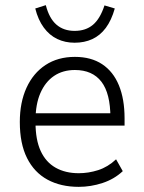

<svg xmlns="http://www.w3.org/2000/svg" viewBox="-20 -718 559 746"><path d="M286 8Q216 8 164.5 -20Q113 -48 85 -104Q57 -160 57 -244Q57 -320 83 -377Q109 -434 157 -465.5Q205 -497 271 -497Q334 -497 377 -468.5Q420 -440 442 -386.5Q464 -333 464 -258V-230H102V-278H426L409 -261Q409 -355 374 -400.5Q339 -446 271 -446Q224 -446 190 -423Q156 -400 137 -356.5Q118 -313 118 -251V-242Q118 -175 138 -131.5Q158 -88 196 -66.5Q234 -45 286 -45Q324 -45 361.5 -57Q399 -69 431 -99L457 -53Q424 -22 378.5 -7Q333 8 286 8ZM270 -552Q233 -552 202.5 -566.5Q172 -581 150 -611Q128 -641 117 -685L158 -698Q171 -647 199 -622.5Q227 -598 270 -598Q313 -598 341 -621.5Q369 -645 386 -697L426 -685Q413 -639 391 -609.5Q369 -580 338.5 -566Q308 -552 270 -552Z"/></svg>

Font: Nunito Sans 10pt SemiCondensed Light
Style: Regular
Weight: 300
Width: 4
Designer: Vernon Adams
Foundry: Vernon Adams
Version: Version 3.101;gftools[0.9.27]